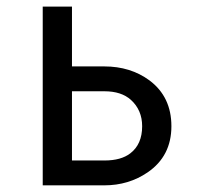

<svg xmlns="http://www.w3.org/2000/svg" viewBox="-20 -557 626 577"><path d="M196.3 -282.7V-74.7H293.9Q343.8 -74.7 371.6 -96.2Q407.2 -123.5 407.2 -177.7Q407.2 -226.1 373.5 -256.8Q344.7 -282.7 293.9 -282.7ZM108.4 0V-537.1H196.3V-357.4H293.5Q372.1 -357.4 429.2 -315.4Q495.1 -266.1 495.1 -177.7Q495.1 -87.9 423.8 -39.1Q366.7 0 293.5 0Z"/></svg>

Font: Consola Mono
Style: Book
Weight: 400
Monospace: yes
Designer: Wojciech Kalinowski "wmk69" (wmk69@o2.pl)
Foundry: Wojciech Kalinowski "wmk69" (wmk69@o2.pl)
Version: Version 2.1.0